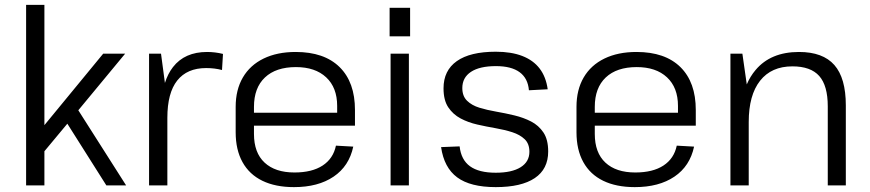

<svg xmlns="http://www.w3.org/2000/svg" viewBox="-20 -760 3565 787"><path d="M87 -740H162V-247L403 -540H493L301 -308L497 0H416L256 -253L162 -140V0H87Z M591 -540H640L656 -420Q668 -458 689 -485Q737 -547 829 -547Q845 -547 861.5 -545Q878 -543 894 -539L890 -473Q860 -481 825 -481Q747 -481 706.5 -430Q666 -379 666 -277V0H591Z M1185 7Q1109 7 1055.5 -19Q1002 -45 974 -95.5Q946 -146 946 -218V-322Q946 -392 975.5 -442.5Q1005 -493 1060.5 -520Q1116 -547 1192 -547Q1309 -547 1372 -485Q1435 -423 1435 -309V-245H1021V-211Q1021 -134 1064.5 -93.5Q1108 -53 1187 -53Q1259 -53 1302.5 -81.5Q1346 -110 1357 -163L1428 -159Q1411 -79 1347.5 -36Q1284 7 1185 7ZM1021 -298H1362V-326Q1362 -401 1317 -443Q1272 -485 1193 -485Q1111 -485 1066 -442.5Q1021 -400 1021 -322Z M1656 -540V0H1581V-540ZM1661 -728V-611H1577V-728Z M2012 7Q1908 7 1854 -33Q1800 -73 1788 -157L1864 -160Q1870 -105 1906.5 -78.5Q1943 -52 2012 -52Q2078 -52 2114 -74.5Q2150 -97 2150 -138Q2150 -171 2130.5 -189.5Q2111 -208 2080 -218Q2049 -228 2011.5 -234.5Q1974 -241 1936.5 -249.5Q1899 -258 1868 -274.5Q1837 -291 1817.5 -320Q1798 -349 1798 -398Q1798 -471 1852.5 -509.5Q1907 -548 2012 -548Q2076 -548 2121 -530.5Q2166 -513 2192 -479Q2218 -445 2225 -394L2148 -390Q2144 -439 2110 -464Q2076 -489 2013 -489Q1946 -489 1910.5 -465.5Q1875 -442 1875 -399Q1875 -366 1894.5 -347Q1914 -328 1945 -318.5Q1976 -309 2013.5 -302.5Q2051 -296 2088.5 -287Q2126 -278 2157 -262Q2188 -246 2207.5 -217Q2227 -188 2227 -139Q2227 -67 2172 -30Q2117 7 2012 7Z M2582 7Q2506 7 2452.5 -19Q2399 -45 2371 -95.5Q2343 -146 2343 -218V-322Q2343 -392 2372.5 -442.5Q2402 -493 2457.5 -520Q2513 -547 2589 -547Q2706 -547 2769 -485Q2832 -423 2832 -309V-245H2418V-211Q2418 -134 2461.5 -93.5Q2505 -53 2584 -53Q2656 -53 2699.5 -81.5Q2743 -110 2754 -163L2825 -159Q2808 -79 2744.5 -36Q2681 7 2582 7ZM2418 -298H2759V-326Q2759 -401 2714 -443Q2669 -485 2590 -485Q2508 -485 2463 -442.5Q2418 -400 2418 -322Z M3373 -324Q3373 -409 3338 -448.5Q3303 -488 3228 -488Q3142 -488 3095.5 -429Q3049 -370 3049 -260V0H2974V-540H3023L3041 -414Q3055 -447 3077 -473Q3139 -547 3255 -547Q3353 -547 3400 -493.5Q3447 -440 3447 -328V0H3373Z"/></svg>

Font: Pathway Extreme 8pt Thin 12pt Light
Style: Regular
Weight: 300
Version: Version 1.001;gftools[0.9.26]